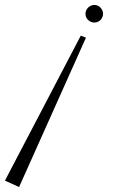

<svg xmlns="http://www.w3.org/2000/svg" viewBox="-98 -520 490 775"><path d="M-78 209 -21 235 249 -368 228 -376ZM247 -464C247 -445 263 -429 283 -429C302 -429 318 -445 318 -464C318 -483 302 -500 283 -500C263 -500 247 -483 247 -464Z"/></svg>

Font: Parisienne
Style: Regular
Weight: 400
Designer: Astigmatic (AOETI)
Foundry: Astigmatic (AOETI)
Version: Version 1.000